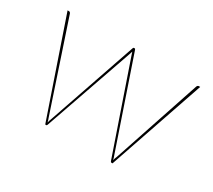

<svg xmlns="http://www.w3.org/2000/svg" viewBox="-101 -674 948 855"><g transform="rotate(30 373.5 -246.5)"><path d="M32.5 -490H39.5Q43.5 -490 45.5 -487.8Q47.5 -485.5 48.5 -483L198.5 -34Q200.5 -28.5 202.2 -23.5Q204 -18.5 205 -13Q207 -23 211.5 -34L367.5 -488Q369 -493 372.5 -493H375.5Q379 -493 380.5 -488L535.5 -34Q537.5 -28.5 539 -24Q540.5 -19.5 541.5 -14Q542.5 -19.5 544.5 -24Q546.5 -28.5 548.5 -34L698.5 -483Q702 -490 707.5 -490H714.5L546.5 0H541.5Q537 0 535.5 -5L378.5 -461Q375.5 -469 374 -475Q373 -471.5 371.8 -468.2Q370.5 -465 369.5 -461L210.5 -5Q209 0 205.5 0H200.5Z"/></g></svg>

Font: Lato Hairline
Style: Regular
Weight: 100
Designer: Lukasz Dziedzic
Foundry: tyPoland Lukasz Dziedzic
Version: Version 2.007; 2014-02-27